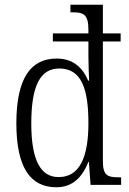

<svg xmlns="http://www.w3.org/2000/svg" viewBox="-20 -780 546 810"><path d="M218 10C286 10 327 -32 353 -97H355L362 0H491V-32H481C433 -32 414 -40 414 -101V-605H489V-639H414V-760H277V-728H286C332 -728 353 -720 353 -654V-639H203V-605H353V-543C353 -512 355 -457 356 -440H352C328 -496 287 -533 219 -533C111 -533 49 -452 49 -260C49 -70 110 10 218 10ZM228 -33C151 -32 112 -105 112 -259C112 -417 149 -491 230 -491C323 -491 353 -407 353 -260C353 -119 317 -33 228 -33Z"/></svg>

Font: Noto Serif Georgian Condensed Light
Style: Regular
Weight: 300
Width: 3
Designer: Monotype Design Team, Akaki Razmadze
Foundry: Google LLC
Version: Version 2.003